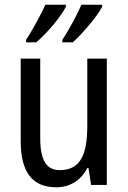

<svg xmlns="http://www.w3.org/2000/svg" viewBox="-20 -786 545 816"><path d="M414 -757V-766H326C312 -732 274 -660 245 -617V-606H289C329 -641 392 -715 414 -757ZM260 -757V-766H173C156 -729 121 -662 91 -617V-606H134C181 -646 238 -714 260 -757ZM434 -537H351V-253C351 -126 321 -63 233 -63C177 -63 151 -106 151 -199V-537H68V-186C68 -62 112 10 219 10C275 10 324 -18 351 -72H356L367 0H434Z"/></svg>

Font: Noto Sans Khmer Condensed
Style: Regular
Weight: 400
Width: 3
Designer: Danh Hong and the Monotype Design Team
Foundry: Monotype Imaging Inc.
Version: Version 2.004